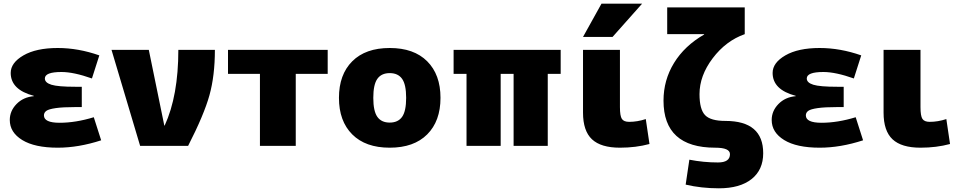

<svg xmlns="http://www.w3.org/2000/svg" viewBox="-20 -790 5199 1040"><path d="M163 -271Q38 -304 38 -395Q38 -450 107 -490Q176 -530 293 -530Q404 -530 518 -490L478 -365Q379 -400 313 -400Q223 -400 223 -365Q223 -342 258.5 -331Q294 -320 388 -320H423V-210H388Q321 -210 282.5 -204.5Q244 -199 231 -189.5Q218 -180 218 -165Q218 -125 303 -125Q390 -125 488 -155L528 -30Q405 10 293 10Q168 10 100.5 -31.5Q33 -73 33 -140Q33 -189 69.5 -226.5Q106 -264 163 -269Z M872 -110Q946 -271 946 -520H1144Q1144 -380 1114.5 -274Q1085 -168 999 0H739L584 -520H786L870 -110Z M1582 -390V0H1388V-390H1215V-520H1755V-390Z M1888 -458Q1960 -530 2091 -530Q2222 -530 2294 -458Q2366 -386 2366 -260Q2366 -134 2294 -62Q2222 10 2091 10Q1960 10 1888 -62Q1816 -134 1816 -260Q1816 -386 1888 -458ZM2024 -157Q2046 -126 2091 -126Q2136 -126 2158 -157Q2180 -188 2180 -260Q2180 -332 2158 -363Q2136 -394 2091 -394Q2046 -394 2024 -363Q2002 -332 2002 -260Q2002 -188 2024 -157Z M2947 -390V0H2762V-390H2692V0H2507V-390H2437V-520H3017V-390Z M3338 -520V-210Q3338 -162 3348.5 -146Q3359 -130 3388 -130Q3432 -130 3478 -145L3498 -10Q3424 10 3338 10Q3235 10 3186.5 -35.5Q3138 -81 3138 -180V-520ZM3298 -590H3138L3238 -770H3458Z M3794 -603V-605H3594V-750H4014V-605Q3912 -569 3840.5 -474.5Q3769 -380 3769 -280Q3769 -198 3799 -166.5Q3829 -135 3909 -135Q4114 -135 4114 40Q4114 130 4051 180Q3988 230 3874 230Q3779 230 3694 210L3714 75Q3791 90 3869 90Q3934 90 3934 45Q3934 10 3854 10Q3574 10 3574 -245Q3574 -356 3631 -449Q3688 -542 3794 -603Z M4290 -271Q4165 -304 4165 -395Q4165 -450 4234 -490Q4303 -530 4420 -530Q4531 -530 4645 -490L4605 -365Q4506 -400 4440 -400Q4350 -400 4350 -365Q4350 -342 4385.5 -331Q4421 -320 4515 -320H4550V-210H4515Q4448 -210 4409.5 -204.5Q4371 -199 4358 -189.5Q4345 -180 4345 -165Q4345 -125 4430 -125Q4517 -125 4615 -155L4655 -30Q4532 10 4420 10Q4295 10 4227.5 -31.5Q4160 -73 4160 -140Q4160 -189 4196.5 -226.5Q4233 -264 4290 -269Z M4966 -520V-210Q4966 -162 4976.5 -146Q4987 -130 5016 -130Q5060 -130 5106 -145L5126 -10Q5052 10 4966 10Q4863 10 4814.5 -35.5Q4766 -81 4766 -180V-520Z"/></svg>

Font: Mplus 1p Black
Style: Regular
Weight: 900
Version: Version 1.061